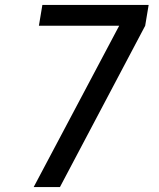

<svg xmlns="http://www.w3.org/2000/svg" viewBox="-20 -755 640 775"><path d="M116 0 461 -651H137L151 -735H580L566 -651L222 0Z"/></svg>

Font: Iosevka Curly Medium Extended
Style: Italic
Weight: 500
Width: 7
Italic angle: -9°
Monospace: yes
Designer: Belleve Invis
Foundry: Belleve Invis
Version: Version 11.1.0; ttfautohint (v1.8.3)